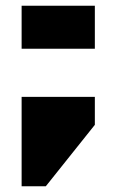

<svg xmlns="http://www.w3.org/2000/svg" viewBox="-20 -505 399 666"><path d="M55 -336V-485H309V-336ZM55 141V-169H309V-72L139 141Z"/></svg>

Font: Sarpanch Black
Style: Regular
Weight: 900
Designer: Manushi Parikh (Devanagari and Latin), Jyotish Sonowal (Devanagari)
Foundry: Indian Type Foundry
Version: Version 2.004;PS 1.0;hotconv 1.0.78;makeotf.lib2.5.61930; tt